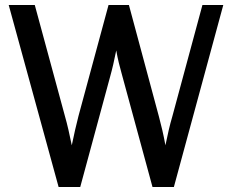

<svg xmlns="http://www.w3.org/2000/svg" viewBox="-20 -749 934 773"><path d="M120 -729 241 -283Q249 -255 255.5 -226.5Q262 -198 269 -164Q276 -198 282.5 -226.5Q289 -255 296 -282L417 -729H499L620 -279Q627 -253 633.5 -225Q640 -197 646 -164Q653 -198 659.5 -226Q666 -254 674 -281L795 -729H879L680 4H594L470 -452Q464 -473 458.5 -495.5Q453 -518 448 -546Q442 -516 436 -490Q430 -464 423 -439L303 4H216L15 -729Z"/></svg>

Font: Rosario Medium
Style: Regular
Weight: 500
Version: Version 1.201